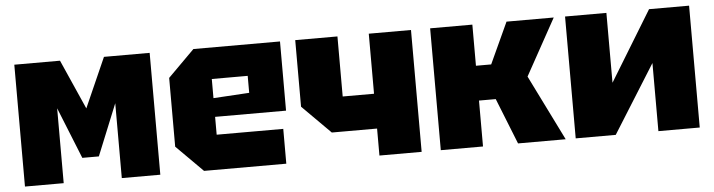

<svg xmlns="http://www.w3.org/2000/svg" viewBox="-40 -720 3269 879"><g transform="rotate(-5 1594.5 -280.0)"><path d="M44 0V-560H254L355 -332L456 -560H666V0H489V-344L393 -108H317L222 -344V0Z M745 -122V-438L867 -560H1265V-242H939V-160H1245V0H867ZM939 -328 1104 -338V-416H939Z M1867 -560V0H1673V-124H1465L1335 -254V-560H1529V-284H1673V-560Z M1955 0V-560H2149V-371H2219L2306 -560H2523L2380 -301L2529 0H2310L2226 -211H2149V0Z M3145 0H2955V-313L2759 0H2575V-560H2765V-239L2961 -560H3145Z"/></g></svg>

Font: Tektur ExtraBold
Style: Regular
Weight: 800
Designer: Adam Jagosz
Foundry: Adam Jagosz
Version: Version 1.005;gftools[0.9.30]